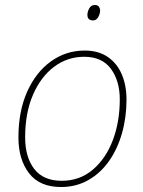

<svg xmlns="http://www.w3.org/2000/svg" viewBox="-20 -741 576 771"><path d="M225 10Q139 10 96.5 -45.5Q54 -101 54 -189Q54 -294 89 -372.5Q124 -451 184.5 -494.5Q245 -538 320 -538Q375 -538 412.5 -512.5Q450 -487 469 -442.5Q488 -398 488 -341Q488 -270 470 -206.5Q452 -143 418 -94.5Q384 -46 335 -18Q286 10 225 10ZM228 -15Q300 -15 352.5 -59.5Q405 -104 433 -178Q461 -252 461 -342Q461 -416 425.5 -464.5Q390 -513 318 -513Q251 -513 197.5 -473Q144 -433 112.5 -360.5Q81 -288 81 -189Q81 -110 117.5 -62.5Q154 -15 228 -15ZM354 -659Q331 -659 331 -681Q331 -694 338.5 -707.5Q346 -721 361 -721Q372 -721 377 -714Q382 -707 382 -699Q382 -686 374.5 -672.5Q367 -659 354 -659Z"/></svg>

Font: Noto Sans Disp Thin
Style: Italic
Weight: 100
Italic angle: -12°
Designer: Monotype Design Team
Foundry: Monotype Imaging Inc.
Version: Version 2.000;GOOG;noto-source:20170915:90ef993387c0